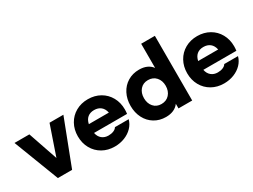

<svg xmlns="http://www.w3.org/2000/svg" viewBox="-58 -1403 2848 2160"><g transform="rotate(-30 1366.0 -323.0)"><path d="M645 -496 420 90H235L10 -496H203L334 -114L465 -496Z M664 -203Q664 -291 703 -361Q742 -431 811.5 -470.5Q881 -510 969 -510Q1057 -510 1126.5 -470.5Q1196 -431 1235 -361Q1274 -291 1274 -203Q1274 -174 1270 -146H841Q851 -95 885 -67Q919 -39 969 -39Q1007 -39 1036.5 -51.5Q1066 -64 1077 -85H1256Q1241 -29 1200 13.5Q1159 56 1099 80Q1039 104 969 104Q881 104 811.5 64.5Q742 25 703 -45Q664 -115 664 -203ZM1100 -261Q1089 -314 1055 -341.5Q1021 -369 969 -369Q917 -369 884 -341.5Q851 -314 840 -261Z M1349 -203Q1349 -291 1385 -361Q1421 -431 1486 -470.5Q1551 -510 1634 -510Q1747 -510 1802 -436V-750H1980V90H1802V30Q1747 104 1634 104Q1551 104 1486 64.5Q1421 25 1385 -45Q1349 -115 1349 -203ZM1805 -203Q1805 -271 1766 -314.5Q1727 -358 1662 -358Q1599 -358 1561 -314.5Q1523 -271 1523 -203Q1523 -135 1561 -91.5Q1599 -48 1662 -48Q1727 -48 1766 -91.5Q1805 -135 1805 -203Z M2084 -203Q2084 -291 2123 -361Q2162 -431 2231.5 -470.5Q2301 -510 2389 -510Q2477 -510 2546.5 -470.5Q2616 -431 2655 -361Q2694 -291 2694 -203Q2694 -174 2690 -146H2261Q2271 -95 2305 -67Q2339 -39 2389 -39Q2427 -39 2456.5 -51.5Q2486 -64 2497 -85H2676Q2661 -29 2620 13.5Q2579 56 2519 80Q2459 104 2389 104Q2301 104 2231.5 64.5Q2162 25 2123 -45Q2084 -115 2084 -203ZM2520 -261Q2509 -314 2475 -341.5Q2441 -369 2389 -369Q2337 -369 2304 -341.5Q2271 -314 2260 -261Z"/></g></svg>

Font: Gmarket Sans TTF Bold
Style: Regular
Weight: 700
Designer: Creative Director : Sungho Lee; Art Director : Kiwoong Choi; Project Manager : Sori Yang, Jongwook Yoon; Font Designer :
Foundry: Sandoll Inc.
Version: Version 1.000;hotconv 1.0.109;makeotfexe 2.5.65596